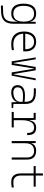

<svg xmlns="http://www.w3.org/2000/svg" viewBox="1578 -2292 947 4142"><g transform="rotate(90 2051.0 -220.5)"><path d="M100.6 233.4 98.6 190.4 250 184.6Q352.1 180.7 399.2 127.4Q446.3 74.2 446.3 -30.3V-122.1H441.9Q429.7 -61 386.7 -25.6Q343.8 9.8 265.1 9.8Q163.6 9.8 111.1 -57.1Q58.6 -124 58.6 -253.9Q58.6 -388.7 111.8 -458Q165 -527.3 268.1 -527.3Q418 -527.3 442.4 -401.4H446.3L451.2 -517.6H492.2V-45.9Q492.2 92.3 431.9 158Q371.6 223.6 240.2 228.5ZM446.3 -261.2Q446.3 -482.4 273.9 -482.4Q105.5 -482.4 105.5 -253.9Q105.5 -146.5 148.4 -90.8Q191.4 -35.2 274.9 -35.2Q359.4 -35.2 402.8 -91.1Q446.3 -147 446.3 -255.9Z M924.3 9.8Q797.9 9.8 728.5 -62.5Q659.2 -134.8 659.2 -265.6Q659.2 -390.6 717.3 -459Q775.4 -527.3 881.3 -527.3Q980 -527.3 1034.4 -465.3Q1088.9 -403.3 1088.9 -291Q1088.9 -263.7 1085.9 -248H706.5Q710.9 -147 770.8 -91.1Q830.6 -35.2 936 -35.2Q963.4 -35.2 995.6 -38.8Q1027.8 -42.5 1056.2 -48.8L1063.5 -3.9Q1035.6 2.4 998.8 6.1Q961.9 9.8 924.3 9.8ZM707 -292H1042Q1042 -382.8 1000.2 -432.6Q958.5 -482.4 882.3 -482.4Q804.2 -482.4 758.5 -432.6Q712.9 -382.8 707 -292Z M1541.5 0 1462.9 -478.5H1457L1380.9 0H1302.7L1217.8 -517.6H1258.8L1336.9 -39.1H1343.3L1424.3 -517.6H1496.1L1576.7 -39.1H1583L1670.9 -517.6H1711.9L1612.3 0Z M2186.5 4.9 2181.6 -109.4H2175.8Q2168.5 -75.2 2140.9 -48.3Q2113.3 -21.5 2070.8 -5.9Q2028.3 9.8 1976.6 9.8Q1899.9 9.8 1858.2 -25.4Q1816.4 -60.5 1816.4 -124Q1816.4 -286.1 2040 -286.1Q2078.1 -286.1 2113 -283.9Q2147.9 -281.7 2175.3 -276.9V-297.9Q2175.3 -391.1 2129.6 -432.9Q2084 -474.6 1982.4 -476.1L1879.9 -477.5L1889.6 -522.5L1982.4 -521Q2108.4 -519 2165.3 -464.6Q2222.2 -410.2 2222.2 -291.5V-37.1L2311.5 -30.8V0ZM2175.3 -236.8Q2144.5 -241.7 2107.7 -242.7Q2070.8 -243.7 2037.6 -243.7Q1863.3 -243.7 1863.3 -127.4Q1863.3 -83 1893.1 -59.1Q1922.9 -35.2 1976.6 -35.2Q2033.2 -35.2 2078.1 -54.4Q2123 -73.7 2149.2 -106.7Q2175.3 -139.6 2175.3 -181.2Z M2572.8 -222.7V-43.9H2728.5V0H2394.5V-43.9H2526.9V-473.6H2414.1V-517.6H2563L2571.8 -384.8H2576.7Q2599.1 -527.3 2734.4 -527.3Q2818.4 -527.3 2856.4 -481.4Q2894.5 -435.5 2894.5 -333H2847.7Q2847.7 -412.1 2820.3 -447.3Q2793 -482.4 2732.4 -482.4Q2651.9 -482.4 2612.3 -414.8Q2572.8 -347.2 2572.8 -222.7Z M3376 0V-338.9Q3376 -407.7 3339.4 -445.1Q3302.7 -482.4 3237.3 -482.4Q3069.3 -482.4 3069.3 -293V0H3023.4V-517.6H3065.4L3068.8 -423.8H3073.2Q3101.6 -527.3 3232.9 -527.3Q3323.2 -527.3 3372.6 -477.5Q3421.9 -427.7 3421.9 -336.9V0Z M3902.3 9.8Q3720.2 9.8 3720.2 -200.2V-473.6H3561.5V-517.6H3720.2V-673.8H3766.1V-517.6H4006.8V-473.6H3766.1V-200.2Q3766.1 -35.2 3912.1 -35.2Q3942.4 -35.2 3968.8 -37.8Q3995.1 -40.5 4021 -45.4L4026.4 -2Q3995.1 3.9 3965.3 6.8Q3935.5 9.8 3902.3 9.8Z"/></g></svg>

Font: Cascadia Code ExtraLight
Style: Regular
Weight: 200
Monospace: yes
Designer: Aaron Bell
Foundry: Saja Typeworks
Version: Version 2407.024; ttfautohint (v1.8.4)